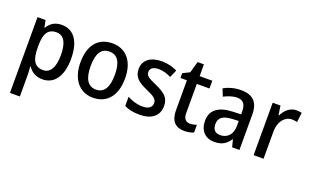

<svg xmlns="http://www.w3.org/2000/svg" viewBox="-95 -1138 2992 1855"><g transform="rotate(20 1401.0 -210.0)"><path d="M323 -549C252 -549 208 -518 177 -467H172L158 -539H75V240H177V17C177 -8 174 -41 172 -68H177C205 -23 253 10 324 10C442 10 518 -89 518 -270C518 -455 444 -549 323 -549ZM298 -464C377 -464 413 -394 413 -271C413 -149 376 -76 299 -76C208 -76 177 -141 177 -268V-287C178 -407 212 -464 298 -464Z M1073 -271C1073 -450 981 -549 845 -549C697 -549 614 -447 614 -271C614 -97 704 10 842 10C990 10 1073 -98 1073 -271ZM719 -270C719 -396 756 -464 843 -464C930 -464 968 -395 968 -271C968 -145 930 -74 844 -74C757 -74 719 -146 719 -270Z M1518 -151C1518 -237 1465 -274 1377 -314C1289 -352 1262 -369 1262 -409C1262 -445 1293 -468 1349 -468C1392 -468 1437 -454 1477 -434L1511 -512C1462 -536 1411 -549 1351 -549C1239 -549 1164 -496 1164 -404C1164 -318 1217 -280 1306 -241C1394 -203 1418 -181 1418 -144C1418 -100 1387 -74 1320 -74C1266 -74 1206 -93 1165 -117V-22C1206 -1 1255 10 1322 10C1446 10 1518 -47 1518 -151Z M1809 -75C1767 -75 1742 -103 1742 -159V-459H1872V-539H1742V-660H1677L1644 -543L1574 -508V-459H1640V-154C1640 -32 1698 10 1783 10C1820 10 1854 2 1878 -9V-88C1859 -81 1833 -75 1809 -75Z M2167 -549C2099 -549 2037 -531 1990 -504L2020 -429C2064 -451 2109 -468 2155 -468C2213 -468 2245 -437 2245 -358V-329L2164 -326C2014 -321 1938 -262 1938 -153C1938 -51 1997 10 2090 10C2168 10 2210 -17 2250 -75H2253L2272 0H2347V-364C2347 -488 2289 -549 2167 -549ZM2182 -258 2245 -261V-211C2245 -119 2193 -71 2122 -71C2074 -71 2043 -97 2043 -155C2043 -219 2080 -253 2182 -258Z M2734 -549C2670 -549 2621 -503 2592 -445H2587L2573 -539H2493V0H2595V-282C2595 -386 2655 -451 2725 -451C2744 -451 2763 -448 2778 -444L2790 -543C2773 -547 2752 -549 2734 -549Z"/></g></svg>

Font: Noto Sans Khmer SemiCondensed Medium
Style: Regular
Weight: 500
Width: 4
Designer: Danh Hong and the Monotype Design Team
Foundry: Monotype Imaging Inc.
Version: Version 2.004